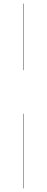

<svg xmlns="http://www.w3.org/2000/svg" viewBox="-20 -800 260 1070"><path d="M109 -780V-409H111V-780ZM109 -166V250H111V-166Z"/></svg>

Font: Bodoni* 96pt
Style: Bold
Weight: 700
Version: Version 2.3